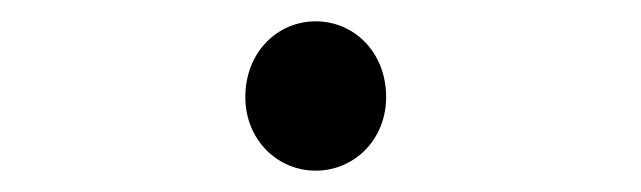

<svg xmlns="http://www.w3.org/2000/svg" viewBox="-20 -454 601 180"><path d="M276 -294C312 -294 342 -323 342 -363C342 -405 312 -434 276 -434C240 -434 210 -405 210 -363C210 -323 240 -294 276 -294Z"/></svg>

Font: Noto Sans CJK TC Regular
Style: Regular
Weight: 400
Designer: Ryoko NISHIZUKA (kana & ideographs); Paul D. Hunt (Latin, Greek & Cyrillic); Wenlong ZHANG (bopomofo); Sandoll Communica
Foundry: Adobe Systems Incorporated
Version: Version 1.001;PS 1.001;hotconv 1.0.78;makeotf.lib2.5.61930